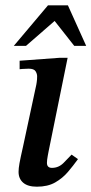

<svg xmlns="http://www.w3.org/2000/svg" viewBox="-20 -694 345 724"><path d="M119 10Q85 10 67.5 -5Q50 -20 50 -46Q50 -59 53.5 -78.5Q57 -98 67 -142L117 -375Q117 -375 118.5 -384.5Q120 -394 120 -406Q120 -416 114 -425.5Q108 -435 88 -435Q75 -435 64.5 -434Q54 -433 54 -433V-465L204 -476H235L163 -122Q163 -122 160 -106Q157 -90 157 -80Q157 -61 176 -61Q201 -61 219.5 -79.5Q238 -98 250 -111L274 -94Q256 -69 236 -45.5Q216 -22 188 -6Q160 10 119 10ZM78 -521H32L161 -674H236L305 -521H260L186 -615Z"/></svg>

Font: STIX Two Text Medium
Style: Italic
Weight: 500
Italic angle: -12°
Designer: Ross Mills, John Hudson & Paul Hanslow, Tiro Typeworks Ltd; with prior portions MicroPress Inc. and Coen Hoffman, Elsevi
Foundry: Tiro Typeworks Ltd
Version: Version 2.13 b171